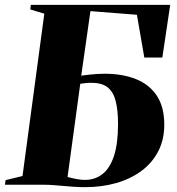

<svg xmlns="http://www.w3.org/2000/svg" viewBox="-38 -763 731 793"><path d="M313.5 10Q290.5 10 268 8.5Q245.5 7 224 5Q202.5 3 181.8 1.5Q161 0 141 0H-17.5L-15 -19L55 -36L145 -706.5L87 -724L89.5 -743H665L632.5 -525.5H558L527.5 -702L335.5 -717L297.5 -450.5Q315 -453 331.2 -454.8Q347.5 -456.5 363.2 -457.5Q379 -458.5 393.5 -458.5Q467.5 -458.5 523 -436.5Q578.5 -414.5 609.5 -368Q640.5 -321.5 640.5 -248Q640.5 -186 615.5 -138Q590.5 -90 546 -57Q501.5 -24 442 -7Q382.5 10 313.5 10ZM312.5 -20Q354.5 -20 385.2 -44Q416 -68 432.8 -119Q449.5 -170 449.5 -250.5Q449.5 -309 439.5 -346.8Q429.5 -384.5 405.8 -402.8Q382 -421 340.5 -421Q325 -421 312.8 -419.5Q300.5 -418 293.5 -417L241 -32Q260 -27 278 -23.5Q296 -20 312.5 -20Z"/></svg>

Font: Merriweather 144pt Black
Style: Italic
Weight: 900
Italic angle: -7.8°
Version: Version 2.101